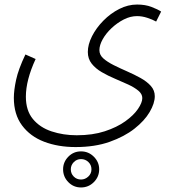

<svg xmlns="http://www.w3.org/2000/svg" viewBox="-20 -417 761 846"><path d="M41 14Q41 -19 51 -65.5Q61 -112 92 -177L137 -157Q94 -64 94 9Q94 70 125 107.5Q156 145 207.5 162Q259 179 318 179Q388 179 441.5 161.5Q495 144 532 117.5Q569 91 588 63Q607 35 607 15Q607 -3 589.5 -17.5Q572 -32 545 -44.5Q518 -57 487 -70Q456 -83 428.5 -99Q401 -115 384 -136.5Q367 -158 367 -188Q367 -221 385.5 -257.5Q404 -294 435.5 -326Q467 -358 505.5 -377.5Q544 -397 584 -397Q620 -397 647.5 -386.5Q675 -376 690 -366L668 -322Q652 -331 629 -338.5Q606 -346 584 -346Q554 -346 525 -331Q496 -316 471.5 -293Q447 -270 432.5 -244Q418 -218 418 -196Q418 -175 435.5 -159.5Q453 -144 481 -130Q509 -116 540 -102.5Q571 -89 599 -73.5Q627 -58 644.5 -38.5Q662 -19 662 7Q662 38 639.5 76.5Q617 115 572.5 150Q528 185 463 208Q398 231 313 231Q236 231 174.5 207.5Q113 184 77 135.5Q41 87 41 14ZM337 409Q304 409 281 385.5Q258 362 258 329Q258 297 281 273.5Q304 250 337 250Q370 250 393.5 273.5Q417 297 417 329Q417 362 393.5 385.5Q370 409 337 409ZM337 374Q355 374 369 361Q383 348 383 329Q383 310 369.5 297Q356 284 337 284Q318 284 305 297.5Q292 311 292 329Q292 348 305 361Q318 374 337 374Z"/></svg>

Font: Noto Sans Arabic SemCond Light
Style: Regular
Weight: 300
Width: 4
Designer: Monotype Design Team, Nadine Chahine, Nizar Qandah and Khaled Hosny
Foundry: Monotype Imaging Inc.
Version: Version 2.012; ttfautohint (v1.8.4.7-5d5b)